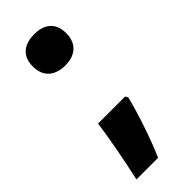

<svg xmlns="http://www.w3.org/2000/svg" viewBox="-229 -644 760 760"><g transform="rotate(-45 151.0 -263.5)"><path d="M152 -435C201 -435 244 -460 244 -523C244 -587 201 -610 152 -610C100 -610 57 -587 57 -523C57 -460 100 -435 152 -435ZM231 -181H80C70 -107 50 -2 31 83H152C185 9 220 -98 238 -170Z"/></g></svg>

Font: Noto Sans Tamil UI ExtraBold
Style: Regular
Weight: 800
Designer: Jelle Bosma - Monotype Design Team
Foundry: Monotype Imaging Inc.
Version: Version 2.004